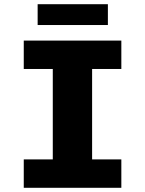

<svg xmlns="http://www.w3.org/2000/svg" viewBox="-20 -893 690 913"><path d="M93 0V-135H231V-565H93V-700H557V-565H418V-135H557V0ZM159 -774V-873H493V-774Z"/></svg>

Font: Trispace Thin ExtraBold
Style: Regular
Weight: 800
Version: Version 1.210